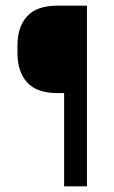

<svg xmlns="http://www.w3.org/2000/svg" viewBox="-20 -659 403 679"><path d="M183.2 -329.8Q110.4 -329.8 76 -367.5Q41.7 -405.3 41.7 -471.7V-497.7Q41.7 -564 76 -601.5Q110.4 -639 183.1 -639H227.7L228.2 -329.8ZM287.5 0H206.8V-639H287.5Z"/></svg>

Font: Anek Bangla Medium
Style: Regular
Weight: 500
Designer: Sulekha Rajkumar (Bangla), Yesha Goshar (Latin)
Foundry: Ek Type
Version: Version 1.003